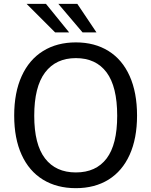

<svg xmlns="http://www.w3.org/2000/svg" viewBox="-20 -971 788 1001"><path d="M54 -368.5Q54 -488.5 93 -574.2Q132 -660 204.5 -705Q277 -750 375.5 -750Q473.5 -750 545.5 -705.2Q617.5 -660.5 656 -574.5Q694.5 -488.5 694.5 -368.5Q694.5 -249.5 656 -164.2Q617.5 -79 545.8 -34.5Q474 10 375.5 10Q276.5 10 204 -34.5Q131.5 -79 92.8 -164Q54 -249 54 -368.5ZM375.5 -72Q480.5 -72 535.8 -144.8Q591 -217.5 591 -367.5Q591 -519.5 535.5 -593.8Q480 -668 375.5 -668Q271.5 -668 215 -593.2Q158.5 -518.5 158.5 -367.5Q158.5 -218 214.8 -145Q271 -72 375.5 -72ZM483 -802H410.5L284 -951H383ZM219.5 -951 340.5 -802H267.5L118.5 -951Z"/></svg>

Font: 1883 Sans
Style: Regular
Weight: 400
Designer: 1883 Sans project is a fork of Public Sans.
Version: Version 1.009